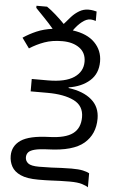

<svg xmlns="http://www.w3.org/2000/svg" viewBox="-67 -898 721 1157"><g transform="rotate(5 293.5 -319.5)"><path d="M420 -853Q437 -853 449.5 -850.5Q462 -848 470 -846V-789Q464 -791 454.5 -793Q445 -795 436 -795Q413 -795 386.5 -774Q360 -753 337 -720Q425 -708 471 -661Q517 -614 517 -547Q517 -474 468.5 -431Q420 -388 342 -376V-372Q432 -360 482 -317Q532 -274 532 -203Q532 -109 467 -53.5Q402 2 253 7Q198 9 170 16.5Q142 24 132 36.5Q122 49 122 66Q122 88 139.5 102Q157 116 206 116Q250 116 281 114.5Q312 113 340.5 111.5Q369 110 402 110Q446 110 471 115.5Q496 121 510 129V214Q500 206 473.5 197.5Q447 189 397 189Q365 189 339 190Q313 191 283 192.5Q253 194 208 194Q139 194 100.5 176.5Q62 159 46 129.5Q30 100 30 65Q30 5 80.5 -29.5Q131 -64 251 -68Q349 -71 393.5 -104Q438 -137 438 -204Q438 -273 378 -302.5Q318 -332 218 -332H116V-407H214Q319 -407 371.5 -442.5Q424 -478 424 -538Q424 -592 384 -621Q344 -650 280 -650Q219 -650 172 -633Q125 -616 83 -589L39 -650Q76 -675 119 -693.5Q162 -712 215 -719Q190 -749 158.5 -781.5Q127 -814 106 -836V-849H170Q194 -833 224 -806.5Q254 -780 279 -754Q298 -777 319 -800Q340 -823 365.5 -838Q391 -853 420 -853Z"/></g></svg>

Font: Noto Sans IKEA
Style: Regular
Weight: 400
Designer: Monotype Design Team
Foundry: Monotype Imaging Inc.
Version: Version 2.001